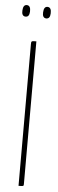

<svg xmlns="http://www.w3.org/2000/svg" viewBox="-59 -897 280 924"><g transform="rotate(5 80.5 -435.0)"><path d="M32 -870C20 -870 14 -861 13 -842C12 -825 17 -815 30 -814C44 -814 49 -823 50 -840C51 -859 45 -870 32 -870ZM132 -870C120 -870 114 -861 113 -842C112 -825 117 -815 130 -814C144 -814 149 -823 150 -840C151 -859 145 -870 132 -870ZM68 0C91 0 93 0 93 -10V-700C69 -700 68 -700 68 -684Z"/></g></svg>

Font: Yanone Kaffeesatz Extra Light
Style: Regular
Weight: 200
Designer: Yanone (Cyrillic: Daniel Pouzeot & Huerta Tipografica)
Foundry: Yanone
Version: Version 1.100;PS 001.100;hotconv 1.0.70;makeotf.lib2.5.58329